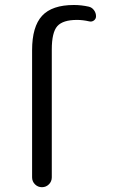

<svg xmlns="http://www.w3.org/2000/svg" viewBox="-20 -783 465 780"><path d="M190.4 -582V-62.5Q190.4 -45.9 178.7 -34.2Q167 -22.5 150.4 -22.5Q133.8 -22.5 122.1 -34.2Q110.4 -45.9 110.4 -62.5V-579.1Q110.4 -674.8 150.9 -718.8Q191.4 -762.7 280.3 -762.7Q310.5 -762.7 340.8 -755.9Q353.5 -752.9 361.8 -741.7Q370.1 -730.5 370.1 -716.8Q370.1 -706.1 361.3 -699.7Q352.5 -693.4 341.8 -696.3Q316.4 -702.1 293 -702.1Q235.4 -702.1 212.9 -676.8Q190.4 -651.4 190.4 -582Z"/></svg>

Font: Gen Jyuu Gothic Normal
Style: Regular
Weight: 300
Designer: [Source Han Sans]
Ryoko NISHIZUKA  (kana & ideographs); Paul D. Hunt (Latin, Greek & Cyrillic); Wenlong ZHANG  (bopomofo
Version: Version 1.002.20150607